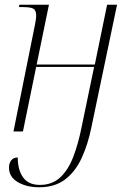

<svg xmlns="http://www.w3.org/2000/svg" viewBox="-20 -556 546 812"><path d="M146 236Q92 236 55 214Q18 192 18 153Q18 134 27.5 122Q37 110 55 110Q55 162 77.5 194Q100 226 149 226Q201 226 235 194Q269 162 290 107Q311 52 325 -18L378 -273H133L77 0H37L127 -447Q129 -457 131 -468.5Q133 -480 133 -490Q133 -512 121.5 -519Q110 -526 77 -526H60L62 -536H187L135 -283H381L433 -536H475L367 -20Q352 55 325 113Q298 171 254.5 203.5Q211 236 146 236Z"/></svg>

Font: Noto Serif Display SemiCondensed ExtraLight
Style: Italic
Weight: 200
Width: 4
Italic angle: -12°
Designer: Monotype Design Team
Foundry: Monotype Imaging Inc.
Version: Version 2.009